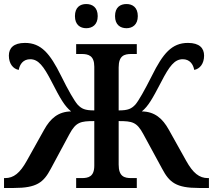

<svg xmlns="http://www.w3.org/2000/svg" viewBox="-20 -933 1057 953"><path d="M608 -793C637 -793 664 -810 664 -853C664 -897 637 -913 608 -913C577 -913 551 -897 551 -853C551 -810 577 -793 608 -793ZM408 -793C438 -793 465 -810 465 -853C465 -897 438 -913 408 -913C378 -913 352 -897 352 -853C352 -810 378 -793 408 -793ZM0 0H49C162 0 196 -27 232 -95L325 -268C357 -327 380 -332 448 -332V-111C448 -56 419 -49 385 -49H358V0H659V-49H632C597 -49 569 -57 569 -116V-332C637 -332 659 -327 691 -268L785 -95C821 -27 855 0 967 0H1017V-49H1012C969 -49 938 -74 904 -135L818 -289C787 -345 748 -379 684 -380C716 -406 736 -442 780 -526C821 -606 847 -639 887 -639C922 -639 939 -614 944 -586C972 -591 993 -617 993 -657C993 -694 970 -720 913 -720C833 -720 789 -668 734 -557C697 -484 669 -434 652 -414C632 -393 616 -385 569 -385V-598C569 -657 597 -665 632 -665H659V-714H358V-665H385C419 -665 448 -657 448 -602V-385C401 -385 385 -393 365 -414C348 -434 319 -484 283 -557C228 -668 184 -720 104 -720C47 -720 24 -694 24 -657C24 -617 45 -591 73 -586C78 -614 95 -639 130 -639C170 -639 196 -606 237 -526C280 -442 301 -406 333 -380C269 -379 230 -345 199 -289L113 -135C79 -74 48 -49 5 -49H0Z"/></svg>

Font: Noto Serif Semi
Style: Regular
Weight: 600
Designer: Monotype Design Team
Foundry: Monotype Imaging Inc.
Version: Version 1.002